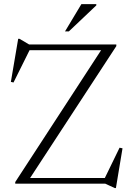

<svg xmlns="http://www.w3.org/2000/svg" viewBox="-20 -904 650 945"><path d="M552.5 -685V-677L121 -17L113.5 -28H496L568.5 -177L583 -174L550.5 21.5H544.5L498 0H55V-8L484.5 -667.5L507 -657H125.5L46.5 -498L33.5 -501L69.5 -713H76L123.5 -685ZM300 -749.5 380.5 -883.5H454V-877.5L319 -749.5Z"/></svg>

Font: Newsreader 36pt Light
Style: Regular
Weight: 300
Designer: Hugues Gentile
Foundry: Production Type
Version: Version 1.003